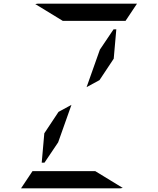

<svg xmlns="http://www.w3.org/2000/svg" viewBox="-20 -1020 856 1040"><path d="M449 -548 521 -751 595 -861H610L596 -702L519 -586ZM496 -93 645 -2Q637 0 632 0H96H94L156 -93H159H190H326H418ZM320 -907 171 -998Q179 -1000 184 -1000H720H722L660 -907H657H626H490H398ZM367 -452 295 -249 221 -139H206L220 -298L297 -414Z"/></svg>

Font: DSEG14 Modern Mini
Style: Italic
Weight: 400
Italic angle: -5°
Designer: Keshikan(Twitter:@keshinomi_88pro)
Version: Version 0.46